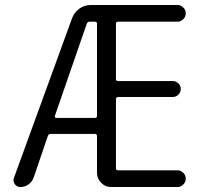

<svg xmlns="http://www.w3.org/2000/svg" viewBox="-20 -750 836 770"><path d="M200 -285Q199 -282 201 -279.5Q203 -277 206 -277H360Q369 -277 369 -285V-655Q369 -663 360 -663H339Q331 -663 328 -655ZM62 0Q47 0 39 -12Q31 -24 36 -37L269 -677Q278 -701 298.5 -715.5Q319 -730 345 -730H692Q705 -730 715 -720Q725 -710 725 -696.5Q725 -683 715 -673Q705 -663 692 -663H454Q445 -663 445 -655V-433Q445 -425 454 -425H673Q686 -425 695.5 -415.5Q705 -406 705 -393Q705 -380 695.5 -370.5Q686 -361 673 -361H454Q445 -361 445 -352V-75Q445 -67 454 -67H692Q705 -67 715 -57Q725 -47 725 -33.5Q725 -20 715 -10Q705 0 692 0H425Q402 0 385.5 -17Q369 -34 369 -57V-204Q369 -213 360 -213H184Q175 -213 172 -205L115 -38Q109 -21 94.5 -10.5Q80 0 62 0Z"/></svg>

Font: Rounded Mplus 1c
Style: Regular
Weight: 400
Version: Version 1.059.20150529